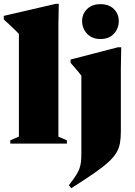

<svg xmlns="http://www.w3.org/2000/svg" viewBox="-37 -760 713 1016"><path d="M272 -37 317 -17.5V0H17.5V-17.5L63 -37V-580.5Q56 -588 44.8 -599.2Q33.5 -610.5 18 -625Q2.5 -639.5 -17 -657V-676L259.5 -740H274L272 -628ZM494.5 -553.5Q450 -553.5 423.8 -581.5Q397.5 -609.5 397.5 -648.5Q397.5 -686 423.8 -712Q450 -738 494.5 -738Q540 -738 565.8 -712Q591.5 -686 591.5 -648.5Q591.5 -609.5 565.8 -581.5Q540 -553.5 494.5 -553.5ZM393.5 -359.5Q387.5 -367.5 380 -376.8Q372.5 -386 362 -398.2Q351.5 -410.5 336.5 -427.5V-445L587.5 -510H604.5L602.5 -399.5V-65Q602.5 -29.5 597.8 -2.5Q593 24.5 578.5 48.8Q564 73 535.2 99Q506.5 125 459 157.8Q411.5 190.5 340 236L327.5 220Q350.5 190.5 363.8 170Q377 149.5 383.2 132.2Q389.5 115 391.5 96.2Q393.5 77.5 393.5 51.5Z"/></svg>

Font: Newsreader 60pt ExtraBold
Style: Regular
Weight: 800
Designer: Hugues Gentile
Foundry: Production Type
Version: Version 1.003